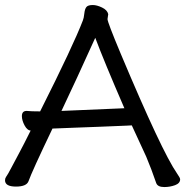

<svg xmlns="http://www.w3.org/2000/svg" viewBox="-27 -737 744 772"><path d="M220.2 -291 473.1 -301.8Q391.1 -491.2 356 -585Q278.3 -413.1 220.2 -291ZM633.3 15.1Q606.9 15.1 601.1 -1Q582 -57.1 561 -106.9L502.9 -232.9L484.4 -231.9Q424.3 -229 367.2 -227.1Q310.1 -225.1 273.7 -223.6Q237.3 -222.2 213.1 -221.2Q189 -220.2 187 -220.2H184.1Q101.1 -46.9 87.4 -7.8Q79.1 13.2 37.1 13.2Q-6.8 13.2 -6.8 -12.2Q-6.8 -20 -2.4 -26.1Q2 -32.2 6.1 -39.6Q10.3 -46.9 19.8 -64.9Q29.3 -83 48.8 -119.4Q68.4 -155.8 96.2 -211.9H98.1Q83 -211.9 72 -232.4Q61 -252.9 61 -270Q61 -291 80.1 -291Q98.1 -289.1 134.3 -289.1Q268.1 -555.2 306.2 -654.8Q310.1 -664.1 312 -682.6Q314 -701.2 320.6 -709Q327.1 -716.8 346.2 -716.8Q362.3 -716.8 383.3 -706.8Q404.3 -696.8 408.2 -680.2L405.3 -660.2Q405.3 -647.9 458 -522Q624 -127 685.1 -39.1Q697.3 -22 697.3 -16.1Q697.3 0 676.8 7.6Q656.2 15.1 633.3 15.1Z"/></svg>

Font: LXGW WenKai GB Screen
Style: Regular
Weight: 400
Designer: LXGW / Fontworks Inc.
Foundry: LXGW / Fontworks Inc.
Version: Version 1.321;February 19, 2024;FontCreator 14.0.0.2901 64-b